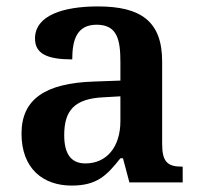

<svg xmlns="http://www.w3.org/2000/svg" viewBox="-20 -568 625 598"><path d="M203 10C282 10 312 -21 355 -75H363L383 0H549V-49H546C501 -49 485 -65 485 -120V-377C485 -502 418 -548 285 -548C177 -548 89 -520 89 -448C89 -400 128 -383 205 -383C205 -445 220 -491 281 -491C346 -491 355 -443 355 -374V-317L272 -314C121 -309 47 -259 47 -152C47 -42 115 10 203 10ZM246 -59C201 -59 180 -89 180 -147C180 -222 210 -261 303 -265L355 -268V-191C355 -110 312 -59 246 -59Z"/></svg>

Font: Noto Serif Semi
Style: Regular
Weight: 600
Designer: Monotype Design Team
Foundry: Monotype Imaging Inc.
Version: Version 1.002